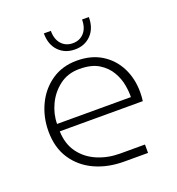

<svg xmlns="http://www.w3.org/2000/svg" viewBox="-127 -798 831 902"><g transform="rotate(-20 288.5 -347.5)"><path d="M341 0Q260 0 195.5 -29.5Q131 -59 93 -116Q55 -173 55 -255Q55 -326 84 -387Q113 -448 166.5 -485Q220 -522 293 -522Q365 -522 416.5 -490Q468 -458 495.5 -403.5Q523 -349 523 -281Q523 -258 520 -237H105Q107 -173 139 -129.5Q171 -86 223 -64Q275 -42 335 -42H460V0ZM105 -274H474Q475 -299 469 -334Q463 -369 443.5 -402.5Q424 -436 387.5 -458.5Q351 -481 291 -481Q233 -481 191.5 -449.5Q150 -418 127.5 -370.5Q105 -323 105 -274ZM305 -574Q255 -574 223.5 -606.5Q192 -639 192 -695H227Q227 -653 248.5 -629Q270 -605 305 -605Q340 -605 361.5 -629Q383 -653 383 -695H417Q417 -639 385.5 -606.5Q354 -574 305 -574Z"/></g></svg>

Font: MuseoModerno ExtraLight
Style: Regular
Weight: 200
Designer: Pablo Cosgaya, Héctor Gatti, Marcela Romero, and the Authors of The MuseoModerno Project.
Foundry: Omnibus-Type Team
Version: Version 1.001